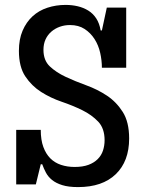

<svg xmlns="http://www.w3.org/2000/svg" viewBox="-20 -751 593 782"><path d="M298 11Q259 11 233.5 3Q208 -5 192 -18Q176 -31 167 -48Q158 -65 152 -82H146L126 0H46V-222H146Q146 -181 156.5 -152.5Q167 -124 185 -106Q203 -88 228.5 -79.5Q254 -71 284 -71Q317 -71 340 -79.5Q363 -88 378 -103Q393 -118 399.5 -138Q406 -158 406 -180Q406 -228 380 -255.5Q354 -283 315.5 -302Q277 -321 231.5 -336.5Q186 -352 147.5 -376.5Q109 -401 83 -440Q57 -479 57 -544Q57 -591 72 -626Q87 -661 112.5 -684.5Q138 -708 173 -719.5Q208 -731 247 -731Q273 -731 296.5 -725.5Q320 -720 339.5 -708Q359 -696 372 -676Q385 -656 390 -627H395L415 -720H494V-475H395Q395 -505 388 -536Q381 -567 365 -592Q349 -617 324.5 -633Q300 -649 265 -649Q243 -649 223.5 -642Q204 -635 189 -622Q174 -609 165.5 -590.5Q157 -572 157 -548Q157 -505 183 -480.5Q209 -456 247.5 -438Q286 -420 331.5 -403.5Q377 -387 415.5 -361.5Q454 -336 480 -295Q506 -254 506 -187Q506 -94 451.5 -41.5Q397 11 298 11Z"/></svg>

Font: Hermeneus One
Style: Regular
Weight: 400
Designer: Rodrigo Fuenzalida, Pablo Impallari
Foundry: Pablo Impallari, Rodrigo Fuenzalida
Version: Version 1.002; ttfautohint (v0.93) -l 8 -r 50 -G 200 -x 14 -